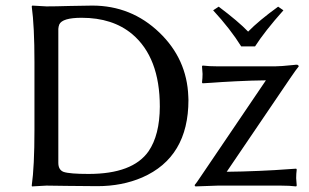

<svg xmlns="http://www.w3.org/2000/svg" viewBox="-20 -668 1111 691"><path d="M189.9 -82Q189.9 -56.6 209 -49.3Q231 -42 298.8 -42Q457.5 -42 514.6 -123.5Q554.7 -182.1 555.2 -284.2Q555.2 -461.4 455.6 -545.4Q385.3 -604 273.9 -604Q204.6 -604 193.4 -580.1Q190.4 -572.3 189.9 -564ZM147 -645Q179.2 -645 229.5 -646.5Q280.8 -647.9 312 -647.9Q452.6 -647.9 553.7 -550.8Q652.8 -455.6 657.7 -320.8Q657.7 -314 658.2 -308.1Q658.2 -102.1 491.7 -29.3Q418.9 2 330.1 2Q273.9 2 219.7 1Q178.2 0 147 0L95.2 2.9L94.2 0Q104 -68.4 104 -200.2V-444.8Q104 -573.7 94.2 -645L96.2 -647.9Q98.1 -647.9 147 -645ZM848.1 -501Q809.6 -563 747.1 -630.9L767.1 -644Q837.9 -590.8 873 -554.2Q911.6 -593.8 981 -644L1000 -630.9Q932.6 -555.2 897.9 -501ZM795.9 -49.8Q850.1 -50.3 912.6 -53Q975.1 -55.7 1010.3 -58.6L1045.9 -61L1047.9 -58.1Q1045.9 -42 1045.9 -26.9Q1045.9 -23.4 1047.9 0L1045.9 2.9Q1022.9 0 990.2 0H764.2L683.1 2.9L680.2 -1.5Q687 -9.3 702.1 -32.2L937 -378.9Q886.2 -378.4 829.1 -375.5Q772 -372.6 740.7 -370.1L709 -368.2L707 -371.1Q709 -387.2 709 -401.9Q709 -405.3 707 -429.2L709 -432.1Q731.9 -429.2 765.1 -429.2H969.2Q989.7 -429.2 1036.1 -434.1Q1047.9 -435.5 1049.8 -435.1Q1054.7 -433.1 1055.2 -429.2Q1046.9 -419.4 1024.9 -387.2Z"/></svg>

Font: Linux Biolinum Capitals O
Style: Small Caps
Weight: 400
Designer: Philipp H. Poll
Foundry: Philipp H. Poll
Version: Version 1.0.4